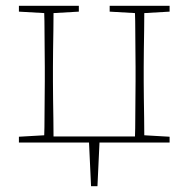

<svg xmlns="http://www.w3.org/2000/svg" viewBox="-20 -490 648 660"><path d="M357 -450V-470H563V-450L476 -445Q476 -419 475.5 -386Q475 -353 474.5 -319.5Q474 -286 474 -260V-210Q474 -184 474.5 -151Q475 -118 475.5 -84.5Q476 -51 476 -25L563 -20V0H322L315 150H293L286 0H45V-20L132 -25Q133 -51 133 -84.5Q133 -118 133.5 -151Q134 -184 134 -210V-260Q134 -286 133.5 -319.5Q133 -353 133 -386Q133 -419 132 -445L45 -450V-470H251V-450L164 -445Q164 -419 163.5 -386Q163 -353 162.5 -319.5Q162 -286 162 -260V-210Q162 -183 162.5 -148.5Q163 -114 163.5 -80.5Q164 -47 164 -21H444Q445 -47 445 -80.5Q445 -114 445.5 -148.5Q446 -183 446 -210V-260Q446 -286 445.5 -319.5Q445 -353 445 -386Q445 -419 444 -445Z"/></svg>

Font: Source Serif 4 ExtraLight
Style: Regular
Weight: 200
Designer: Frank Grießhammer
Foundry: Adobe
Version: Version 4.005;hotconv 1.1.0;makeotfexe 2.6.0